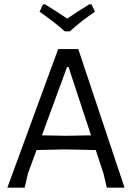

<svg xmlns="http://www.w3.org/2000/svg" viewBox="-20 -868 618 888"><path d="M474 0H556L342 -641H249L14 0H94L110 -68L149 -174L279 -177L423 -174L459 -64ZM297 -558 401 -242 286 -240 174 -242 290 -558ZM303 -723C335.7 -753 374.3 -783.3 419 -814L403 -848H393C351 -822 317 -800 291 -782C259.7 -803.3 225.3 -825.3 188 -848H179L163 -814C211 -780 250 -749.7 280 -723Z"/></svg>

Font: Alegreya Sans
Style: Regular
Weight: 400
Designer: Juan Pablo del Peral
Foundry: Huerta Tipografica
Version: Version 1.000;PS 001.000;hotconv 1.0.70;makeotf.lib2.5.58329